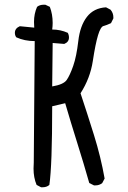

<svg xmlns="http://www.w3.org/2000/svg" viewBox="-20 -791 540 813"><path d="M160 2H154L135 -8Q122 -39 122 -77L123 -103L127 -617Q84 -617 49 -633Q43 -641 43 -652Q43 -671 64 -680L125 -674L124 -698Q124 -733 137 -762Q148 -771 165 -771H172L191 -762Q203 -731 203 -694Q203 -680 201 -666Q236 -666 267 -652Q272 -643 272 -632Q272 -613 252 -605L203 -609L201 -425Q249 -433 262.5 -452.5Q276 -472 290 -512Q304 -552 311.5 -617Q319 -682 348 -719.5Q377 -757 429 -760L448 -750Q460 -736 460 -718V-713L450 -693Q431 -684 418.5 -681Q406 -678 395 -641.5Q384 -605 373 -532.5Q362 -460 321 -396Q349 -312 378 -219Q407 -126 423 -35L413 -16Q401 -6 384 -6H378L358 -16Q335 -97 307.5 -184.5Q280 -272 256 -354L201 -341Q201 -89 189 -8Q178 2 160 2Z"/></svg>

Font: Xiaolai SC
Style: Regular
Weight: 400
Designer: Nozomi Seto 瀬戸のぞみ
Version: Version 3.11;December 4, 2020;FontCreator 13.0.0.2613 64-bit